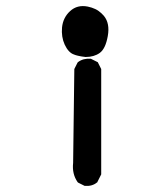

<svg xmlns="http://www.w3.org/2000/svg" viewBox="-20 -605 540 627"><path d="M255.4 1.5 235.8 -8.3 234.4 -9.3 233.4 -10.3Q214.8 -37.1 218.8 -72.8L222.7 -377.9V-379.4L223.1 -380.4L232.9 -399.9L233.9 -401.4L234.9 -402.3Q252 -415 275.9 -413.1H276.9L277.8 -412.6L297.4 -402.8L299.3 -401.9L300.3 -399.9L310.1 -380.4L310.5 -379.4V-377.9V-37.1V-35.6L310.1 -34.7L298.3 -11.2L297.9 -9.8L296.9 -9.3Q281.2 3.9 257.3 2H256.3ZM259.3 -418.9Q256.3 -419.4 253.4 -419.7Q250.5 -419.9 247.8 -420.4Q245.1 -420.9 242.4 -421.4Q239.7 -421.9 237.3 -422.4Q234.9 -422.9 232.2 -423.6Q229.5 -424.3 227.1 -425Q224.6 -425.8 222.2 -426.8Q212.9 -429.7 205.1 -438Q197.3 -446.3 191.4 -459Q179.7 -484.4 182.6 -515.6Q186 -547.9 209 -568.8Q232.4 -590.3 266.6 -583.5Q273.4 -582 279.5 -580.1Q285.6 -578.1 291.3 -575.4Q296.9 -572.8 301.8 -569.3Q306.6 -565.9 311 -561.8Q315.4 -557.6 319.3 -553.2Q339.4 -528.8 332 -487.3Q324.7 -445.8 305.7 -432.1Q287.1 -418.9 259.8 -418.9Z"/></svg>

Font: NaikaiFont
Style: SemiBold
Weight: 600
Version: Version 1.89